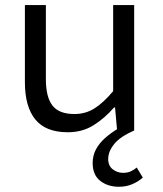

<svg xmlns="http://www.w3.org/2000/svg" viewBox="-20 -506 640 752"><path d="M445.9 225.5Q402.2 225.5 372.5 202.3Q342.9 179.2 342.9 132.3Q342.9 103.5 355.6 79.5Q368.3 55.5 390.2 35.8Q412.1 16.2 438.2 0.2L430.6 -85H426.6Q389.9 -42.6 346.1 -15.3Q302.4 12 245.6 12Q159.1 12 118.3 -38.1Q77.5 -88.3 77.5 -184.4V-486.1H159.7V-195Q159.7 -125.9 185.5 -92.6Q211.2 -59.4 271.7 -59.4Q314 -59.4 348.6 -80.6Q383.3 -101.7 423.2 -148.9V-486.1H505.5V5.1Q451.2 28.8 427.5 57.9Q403.8 87 403.8 116.3Q403.8 143.7 421.8 157.3Q439.8 171 462.6 171Q479.7 171 493.1 164.6Q506.6 158.3 515.5 150.1L539.4 189.5Q521.8 205.2 498.2 215.3Q474.5 225.5 445.9 225.5Z"/></svg>

Font: Source Code Pro ExtraLight
Style: Regular
Weight: 200
Monospace: yes
Designer: Paul D. Hunt, Teo Tuominen
Foundry: Adobe
Version: Version 1.026;hotconv 1.1.0;makeotfexe 2.6.0